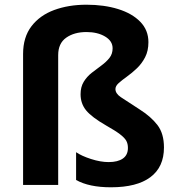

<svg xmlns="http://www.w3.org/2000/svg" viewBox="-20 -785 751 815"><path d="M610 -606Q610 -569 596 -542Q582 -515 561 -495Q540 -475 519 -460Q498 -445 484 -432.5Q470 -420 470 -407Q470 -388 493 -372.5Q516 -357 572 -321Q621 -290 648.5 -254Q676 -218 676 -159Q676 -76 618.5 -33Q561 10 451 10Q358 10 303 -21V-139Q326 -123 366.5 -110Q407 -97 441 -97Q480 -97 501.5 -112Q523 -127 523 -157Q523 -175 516 -187.5Q509 -200 489.5 -215Q470 -230 431 -252Q370 -287 346 -316Q322 -345 322 -385Q322 -416 335.5 -438Q349 -460 369.5 -476Q390 -492 410.5 -507Q431 -522 444.5 -539Q458 -556 458 -580Q458 -611 426 -630Q394 -649 347 -649Q295 -649 261 -625Q227 -601 227 -551V0H78V-556Q78 -627 113.5 -673.5Q149 -720 210 -742.5Q271 -765 347 -765Q422 -765 481.5 -746.5Q541 -728 575.5 -692.5Q610 -657 610 -606Z"/></svg>

Font: Noto IKEA Simplified Chinese
Style: Bold
Weight: 700
Designer: Monotype Design Team
Foundry: Monotype Imaging Inc.
Version: Version 1.100